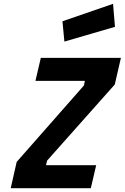

<svg xmlns="http://www.w3.org/2000/svg" viewBox="-20 -982 651 1002"><path d="M306 -871 570 -962 580 -842 316 -765ZM67 -137 418 -536 423 -560H165L193 -680H611L579 -541L226 -144L220 -120H482L454 0H36Z"/></svg>

Font: Cairo
Style: Bold Italic
Weight: 700
Italic angle: -13°
Designer: Mohamed Gaber, Accademia di Belle Arti di Urbino and others
Foundry: Kief Type Foundry, Accademia di Belle Arti di Urbino and others
Version: Version 3.011